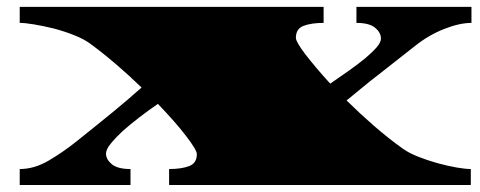

<svg xmlns="http://www.w3.org/2000/svg" viewBox="-20 -531 1378 551"><path d="M36.6 0V-45.9Q78.1 -45.9 119.1 -69.8Q160.2 -93.8 199.2 -125Q256.8 -170.9 303 -208.7Q349.1 -246.6 386.2 -279.8Q351.6 -313.5 313.5 -346.2Q275.4 -378.9 236.8 -407.2Q219.7 -419.4 191.9 -430.4Q164.1 -441.4 134.3 -449.2Q104.5 -456.5 78.1 -460.9Q51.8 -465.3 36.6 -465.3V-511.2H908.7V-465.3Q874 -465.3 851.6 -457Q829.1 -448.7 829.1 -422.4Q829.1 -411.1 856.4 -375Q869.6 -357.9 887.7 -336.4Q905.8 -314.9 927.7 -291Q954.1 -309.1 980 -327.4Q1005.9 -345.7 1026.9 -362.8Q1047.4 -379.9 1060.3 -394.5Q1073.2 -409.2 1073.2 -420.4Q1073.2 -437.5 1056.4 -451.4Q1039.6 -465.3 1002.9 -465.3V-511.2H1333V-465.3Q1298.8 -465.3 1254.4 -447.8Q1210 -430.2 1171.4 -399.4L1066.4 -316.9Q1041 -297.4 1018.3 -278.6Q995.6 -259.8 974.6 -242.7Q1011.7 -206.1 1053.2 -169.9Q1094.7 -133.8 1137.2 -103.5Q1153.8 -91.8 1180.2 -81.3Q1206.5 -70.8 1235.8 -62.7Q1265.1 -54.7 1290.5 -50.3Q1315.9 -45.9 1331.1 -45.9V0H465.3V-45.9Q500 -45.9 522.5 -54.2Q544.9 -62.5 544.9 -88.9Q544.9 -100.6 513.7 -141.1Q483.9 -180.2 433.1 -232.9Q406.7 -214.8 380.4 -194.6Q354 -174.3 332.5 -155.3Q311.5 -135.7 297.9 -118.9Q284.2 -102.1 284.2 -90.3Q284.2 -73.7 300.8 -59.8Q317.4 -45.9 354.5 -45.9V0Z"/></svg>

Font: Asset
Style: Regular
Weight: 400
Version: Version 1.003; ttfautohint (v1.8.4.7-5d5b)